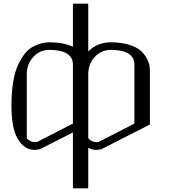

<svg xmlns="http://www.w3.org/2000/svg" viewBox="-20 -812 936 1040"><path d="M125 -63.5Q143.6 -42 169.9 -42Q176.8 -42 180.7 -43L375 -142.6V-240.2V-461.9Q375 -540 250 -542Q195.3 -542 160.2 -503.4Q125 -464.8 125 -410.2ZM458 -792V-533.2Q507.8 -583 583 -583Q641.6 -582 684.6 -567.9Q727.5 -553.7 749.5 -530.3Q771.5 -506.8 781.2 -483.4Q791 -460 792 -433.6V-137.7L529.3 -3.9Q509.8 0 501 0Q478.5 0 458 -11.7V208H375V-94.7L196.3 -3.9Q176.8 0 168 0Q110.4 0 75.2 -61.5Q42 -118.2 42 -240.2Q42 -310.5 51.3 -367.2Q60.5 -423.8 77.6 -460Q94.7 -496.1 114.7 -521.5Q134.8 -546.9 159.7 -559.6Q184.6 -572.3 205.6 -577.6Q226.6 -583 250 -583Q327.1 -582 375 -558.6V-792ZM458 -137.7V-63.5Q476.6 -42 502.9 -42Q510.7 -42 513.7 -43L708 -142.6V-461.9Q708 -540 583 -542Q528.3 -542 493.2 -503.4Q458 -464.8 458 -410.2Z"/></svg>

Font: wanta
Style: Medium
Weight: 500
Version: Version 0.91